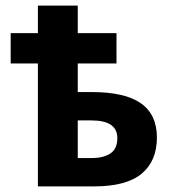

<svg xmlns="http://www.w3.org/2000/svg" viewBox="-20 -664 603 684"><path d="M115 0V-438H18V-546H115V-644H257V-546H395V-438H257V-336H307Q425 -336 482 -296Q539 -256 539 -174Q539 -91 485 -45.5Q431 0 315 0ZM307 -101Q349 -101 373.5 -117.5Q398 -134 398 -172Q398 -235 306 -235H257V-101Z"/></svg>

Font: Noto Sans Mono SemiCondensed
Style: Bold
Weight: 700
Width: 4
Designer: Monotype Design Team
Foundry: Monotype Imaging Inc.
Version: Version 2.014